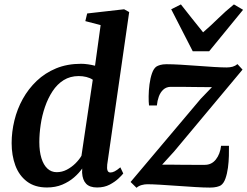

<svg xmlns="http://www.w3.org/2000/svg" viewBox="-20 -860 1148 891"><path d="M477.5 -96Q475.5 -78 479 -68.8Q482.5 -59.5 492.5 -59.5Q501.5 -59.5 512 -64.8Q522.5 -70 538.5 -83.5L552 -55Q546.5 -47.5 530.2 -32Q514 -16.5 489 -3.2Q464 10 430.5 10Q396.5 10 379.8 -7.2Q363 -24.5 361 -58.5L361.5 -78Q347 -57 323.8 -36.8Q300.5 -16.5 269 -3.2Q237.5 10 198 10Q141.5 10 105 -17.8Q68.5 -45.5 51.2 -92.2Q34 -139 34 -196Q34 -248 46.8 -300.8Q59.5 -353.5 85.5 -400.5Q111.5 -447.5 150.2 -484.5Q189 -521.5 240.5 -542.8Q292 -564 356.5 -564Q371.5 -564 388.5 -561.5Q405.5 -559 421 -555L447 -743.5L376 -762L384.5 -797.5L556 -817L579.5 -804ZM410.5 -490Q398 -498.5 380.8 -502.8Q363.5 -507 345.5 -507Q305.5 -507 275.2 -488Q245 -469 223.8 -436.5Q202.5 -404 188.8 -364Q175 -324 168.8 -281.5Q162.5 -239 162.5 -200.5Q162.5 -157.5 172.2 -126Q182 -94.5 200 -77.8Q218 -61 243 -61Q268 -61 290 -72.5Q312 -84 329.8 -101.5Q347.5 -119 358 -137ZM963.5 -455.5Q950 -455.5 929.2 -455.8Q908.5 -456 885 -456.2Q861.5 -456.5 838.5 -456.8Q815.5 -457 797.2 -457Q779 -457 770 -457Q750.5 -456 737.2 -443.5Q724 -431 717 -411.8Q710 -392.5 708 -370.5H671.5Q669.5 -387 669.8 -413.5Q670 -440 673.8 -468.8Q677.5 -497.5 685.5 -520.2Q693.5 -543 706.5 -551.5Q712 -555 723.5 -558.5Q735 -562 753 -562Q780.5 -562 818.2 -559.8Q856 -557.5 896.5 -554.5Q937 -551.5 973 -549.2Q1009 -547 1031.5 -547Q1047 -547 1059.5 -550.5Q1072 -554 1082 -562.5L1105.5 -537L788 -157L732.5 -96Q753 -96 779 -95.8Q805 -95.5 833 -95.2Q861 -95 886.5 -95Q912 -95 930.5 -95Q962 -95 981.8 -120Q1001.5 -145 1006 -183.5H1042.5Q1043 -164 1042.2 -136.8Q1041.5 -109.5 1037.8 -81.5Q1034 -53.5 1026.2 -31.5Q1018.5 -9.5 1005 0Q999 4 986.2 7.2Q973.5 10.5 954 10.5Q926 10.5 885.8 8Q845.5 5.5 802.8 2.5Q760 -0.5 722.8 -2.8Q685.5 -5 663.5 -5Q651 -5 637.2 -1.2Q623.5 2.5 613.5 11.5L586 -15.5L911.5 -401.5ZM874.5 -622 774.5 -817 819.5 -839.5Q844.5 -808 870.2 -775.2Q896 -742.5 922.5 -710Q959.5 -742 993 -775Q1026.5 -808 1065.5 -839.5L1108 -814.5L950.5 -622Z"/></svg>

Font: Merriweather 28pt SemiBold
Style: Italic
Weight: 600
Italic angle: -7.8°
Version: Version 2.101